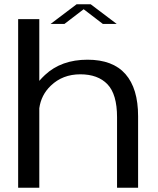

<svg xmlns="http://www.w3.org/2000/svg" viewBox="-20 -874 738 894"><path d="M64.5 0V-785H163V-497.5Q175 -511.5 189.5 -525Q265.5 -596 387.5 -596Q505.5 -596 564.2 -529Q623 -462 623 -333V0H525V-328Q525 -435 480.5 -481.5Q436 -528 354 -528Q271.5 -528 216.5 -475Q171.5 -432 163 -370V0ZM215.5 -762.5 336.5 -854H402.5L523.5 -762.5H459L369.5 -831L280 -762.5Z"/></svg>

Font: Anybody ExtraExpanded
Style: Regular
Weight: 400
Width: 8
Designer: Tyler Finck
Foundry: Etcetera Type Company
Version: Version 1.010; ttfautohint (v1.8.3) -l 8 -r 50 -G 200 -x 14 